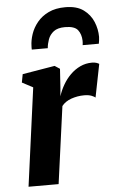

<svg xmlns="http://www.w3.org/2000/svg" viewBox="-57 -877 555 916"><g transform="rotate(-5 220.0 -419.0)"><path d="M42 0 105.5 -470.5 53.5 -498 61 -537.5 216 -563.5 240.5 -547.5 234.5 -456.5 231 -416.5Q239.5 -444 254.8 -470.5Q270 -497 291.2 -518Q312.5 -539 338.5 -551.2Q364.5 -563.5 395 -563.5Q407.5 -563.5 416.2 -560.5Q425 -557.5 429 -554.5L397.5 -396Q394 -400 380 -405.8Q366 -411.5 344 -411.5Q328 -411.5 312.2 -408.8Q296.5 -406 282.2 -401Q268 -396 256.2 -388Q244.5 -380 236.5 -369.5L186 0ZM114.5 -650.5Q114.5 -655 114.2 -659Q114 -663 114.5 -667.5Q115 -694.5 125 -724.2Q135 -754 156.2 -780Q177.5 -806 210.8 -822Q244 -838 291.5 -838Q345.5 -838 377.8 -814.5Q410 -791 424.8 -755.5Q439.5 -720 439.5 -683Q439 -674.5 438 -665.8Q437 -657 435.5 -650.5H358Q359 -655.5 359.2 -660.5Q359.5 -665.5 359.5 -671.5Q358.5 -703 342.8 -723.2Q327 -743.5 281.5 -743.5Q246 -743.5 227 -728.8Q208 -714 200.2 -692.2Q192.5 -670.5 191 -650.5Z"/></g></svg>

Font: Merriweather 28pt ExtraBold
Style: Italic
Weight: 800
Italic angle: -7.8°
Version: Version 2.101